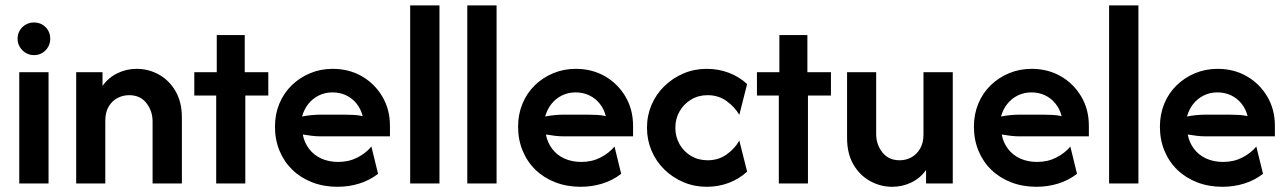

<svg xmlns="http://www.w3.org/2000/svg" viewBox="-20 -687 4818 719"><path d="M52.1 0V-416.7H161.8V0ZM106.9 -480.6Q90.3 -480.6 76.4 -488.9Q62.5 -497.2 54.2 -511.1Q45.8 -525 45.8 -541.7Q45.8 -559.7 54.2 -573.3Q62.5 -586.8 76.4 -594.8Q90.3 -602.8 106.9 -602.8Q125 -602.8 138.5 -594.8Q152.1 -586.8 160.1 -573.3Q168.1 -559.7 168.1 -541.7Q168.1 -525 160.1 -511.1Q152.1 -497.2 138.5 -488.9Q125 -480.6 106.9 -480.6Z M265.3 0V-416.7H363.9V-365.3Q386.1 -396.5 419.8 -412.8Q453.5 -429.2 491.7 -429.2Q536.1 -429.2 574.7 -408Q613.2 -386.8 637.2 -345.8Q661.1 -304.9 661.1 -247.2V0H551.4V-232.6Q551.4 -270.8 528.5 -300.7Q505.6 -330.6 463.2 -330.6Q440.3 -330.6 419.8 -319.8Q399.3 -309 386.8 -287.8Q374.3 -266.7 374.3 -234V0Z M789.6 0V-329.2H707.6V-416.7H791.7V-555.6H896.5V-416.7H984.7V-329.2H898.6V0Z M1243.8 12.5Q1192.4 12.5 1149.3 -4.2Q1106.2 -20.8 1075 -51Q1043.8 -81.2 1026.7 -122.6Q1009.7 -163.9 1009.7 -212.5Q1009.7 -259 1026 -298.6Q1042.4 -338.2 1072.2 -367.4Q1102.1 -396.5 1141.3 -412.8Q1180.6 -429.2 1225.7 -429.2Q1286.8 -429.2 1335.1 -401.4Q1383.3 -373.6 1411.8 -325.3Q1440.3 -277.1 1440.3 -216V-176.4H1181.2Q1163.9 -176.4 1147.2 -178.5Q1130.6 -180.6 1113.9 -183.3Q1119.4 -153.5 1137.2 -129.9Q1154.9 -106.2 1183 -93.4Q1211.1 -80.6 1246.5 -80.6Q1286.1 -80.6 1318.1 -96.9Q1350 -113.2 1370.8 -138.2L1395.8 -36.1Q1364.6 -11.8 1325.7 0.3Q1286.8 12.5 1243.8 12.5ZM1111.1 -250.7Q1128.5 -254.2 1146.2 -255.9Q1163.9 -257.6 1181.2 -257.6H1270.8Q1289.6 -257.6 1306.2 -256.6Q1322.9 -255.6 1338.2 -252.1Q1331.2 -279.2 1315.3 -299Q1299.3 -318.8 1276.4 -329.9Q1253.5 -341 1225 -341Q1197.2 -341 1174 -329.5Q1150.7 -318.1 1134.7 -297.9Q1118.8 -277.8 1111.1 -250.7Z M1516 0V-666.7H1625.7V0Z M1729.9 0V-666.7H1839.6V0Z M2154.2 12.5Q2102.8 12.5 2059.7 -4.2Q2016.7 -20.8 1985.4 -51Q1954.2 -81.2 1937.2 -122.6Q1920.1 -163.9 1920.1 -212.5Q1920.1 -259 1936.5 -298.6Q1952.8 -338.2 1982.6 -367.4Q2012.5 -396.5 2051.7 -412.8Q2091 -429.2 2136.1 -429.2Q2197.2 -429.2 2245.5 -401.4Q2293.8 -373.6 2322.2 -325.3Q2350.7 -277.1 2350.7 -216V-176.4H2091.7Q2074.3 -176.4 2057.6 -178.5Q2041 -180.6 2024.3 -183.3Q2029.9 -153.5 2047.6 -129.9Q2065.3 -106.2 2093.4 -93.4Q2121.5 -80.6 2156.9 -80.6Q2196.5 -80.6 2228.5 -96.9Q2260.4 -113.2 2281.2 -138.2L2306.2 -36.1Q2275 -11.8 2236.1 0.3Q2197.2 12.5 2154.2 12.5ZM2021.5 -250.7Q2038.9 -254.2 2056.6 -255.9Q2074.3 -257.6 2091.7 -257.6H2181.2Q2200 -257.6 2216.7 -256.6Q2233.3 -255.6 2248.6 -252.1Q2241.7 -279.2 2225.7 -299Q2209.7 -318.8 2186.8 -329.9Q2163.9 -341 2135.4 -341Q2107.6 -341 2084.4 -329.5Q2061.1 -318.1 2045.1 -297.9Q2029.2 -277.8 2021.5 -250.7Z M2626.4 12.5Q2579.9 12.5 2539.2 -4.9Q2498.6 -22.2 2467.7 -52.4Q2436.8 -82.6 2419.8 -122.9Q2402.8 -163.2 2402.8 -208.3Q2402.8 -254.2 2419.8 -294.1Q2436.8 -334 2467.7 -364.2Q2498.6 -394.4 2539.2 -411.8Q2579.9 -429.2 2626.4 -429.2Q2670.1 -429.2 2709 -414.6Q2747.9 -400 2777.8 -372.2L2748.6 -256.9Q2731.2 -286.8 2700.7 -308.7Q2670.1 -330.6 2629.9 -330.6Q2595.1 -330.6 2567.7 -313.9Q2540.3 -297.2 2524.7 -269.8Q2509 -242.4 2509 -208.3Q2509 -175 2524.7 -147.2Q2540.3 -119.4 2567.7 -103.1Q2595.1 -86.8 2629.9 -86.8Q2670.1 -86.8 2700.7 -108.3Q2731.2 -129.9 2748.6 -160.4L2777.8 -44.4Q2747.9 -16.7 2709 -2.1Q2670.1 12.5 2626.4 12.5Z M2896.5 0V-329.2H2814.6V-416.7H2898.6V-555.6H3003.5V-416.7H3091.7V-329.2H3005.6V0Z M3320.8 12.5Q3277.1 12.5 3238.2 -9Q3199.3 -30.6 3175.7 -71.2Q3152.1 -111.8 3152.1 -170.1V-416.7H3261.1V-184.7Q3261.1 -145.8 3284.4 -116.3Q3307.6 -86.8 3349.3 -86.8Q3372.9 -86.8 3393.1 -97.9Q3413.2 -109 3425.7 -130.6Q3438.2 -152.1 3438.2 -182.6V-416.7H3547.9V0H3447.9V-50Q3425.7 -19.4 3392.4 -3.5Q3359 12.5 3320.8 12.5Z M3861.1 12.5Q3809.7 12.5 3766.7 -4.2Q3723.6 -20.8 3692.4 -51Q3661.1 -81.2 3644.1 -122.6Q3627.1 -163.9 3627.1 -212.5Q3627.1 -259 3643.4 -298.6Q3659.7 -338.2 3689.6 -367.4Q3719.4 -396.5 3758.7 -412.8Q3797.9 -429.2 3843.1 -429.2Q3904.2 -429.2 3952.4 -401.4Q4000.7 -373.6 4029.2 -325.3Q4057.6 -277.1 4057.6 -216V-176.4H3798.6Q3781.2 -176.4 3764.6 -178.5Q3747.9 -180.6 3731.2 -183.3Q3736.8 -153.5 3754.5 -129.9Q3772.2 -106.2 3800.3 -93.4Q3828.5 -80.6 3863.9 -80.6Q3903.5 -80.6 3935.4 -96.9Q3967.4 -113.2 3988.2 -138.2L4013.2 -36.1Q3981.9 -11.8 3943.1 0.3Q3904.2 12.5 3861.1 12.5ZM3728.5 -250.7Q3745.8 -254.2 3763.5 -255.9Q3781.2 -257.6 3798.6 -257.6H3888.2Q3906.9 -257.6 3923.6 -256.6Q3940.3 -255.6 3955.6 -252.1Q3948.6 -279.2 3932.6 -299Q3916.7 -318.8 3893.8 -329.9Q3870.8 -341 3842.4 -341Q3814.6 -341 3791.3 -329.5Q3768.1 -318.1 3752.1 -297.9Q3736.1 -277.8 3728.5 -250.7Z M4133.3 0V-666.7H4243.1V0Z M4557.6 12.5Q4506.2 12.5 4463.2 -4.2Q4420.1 -20.8 4388.9 -51Q4357.6 -81.2 4340.6 -122.6Q4323.6 -163.9 4323.6 -212.5Q4323.6 -259 4339.9 -298.6Q4356.2 -338.2 4386.1 -367.4Q4416 -396.5 4455.2 -412.8Q4494.4 -429.2 4539.6 -429.2Q4600.7 -429.2 4649 -401.4Q4697.2 -373.6 4725.7 -325.3Q4754.2 -277.1 4754.2 -216V-176.4H4495.1Q4477.8 -176.4 4461.1 -178.5Q4444.4 -180.6 4427.8 -183.3Q4433.3 -153.5 4451 -129.9Q4468.8 -106.2 4496.9 -93.4Q4525 -80.6 4560.4 -80.6Q4600 -80.6 4631.9 -96.9Q4663.9 -113.2 4684.7 -138.2L4709.7 -36.1Q4678.5 -11.8 4639.6 0.3Q4600.7 12.5 4557.6 12.5ZM4425 -250.7Q4442.4 -254.2 4460.1 -255.9Q4477.8 -257.6 4495.1 -257.6H4584.7Q4603.5 -257.6 4620.1 -256.6Q4636.8 -255.6 4652.1 -252.1Q4645.1 -279.2 4629.2 -299Q4613.2 -318.8 4590.3 -329.9Q4567.4 -341 4538.9 -341Q4511.1 -341 4487.8 -329.5Q4464.6 -318.1 4448.6 -297.9Q4432.6 -277.8 4425 -250.7Z"/></svg>

Font: Afacad Flux SemiBold
Style: Regular
Weight: 600
Designer: Kristian Moeller
Foundry: Dicotype
Version: Version 1.100